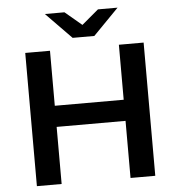

<svg xmlns="http://www.w3.org/2000/svg" viewBox="-59 -949 928 1005"><g transform="rotate(-5 405.0 -447.0)"><path d="M462 -757 596 -894H493L405 -820L317 -894H214L348 -757ZM586 -700V-411H224V-700H94V0H224V-300H586V0H716V-700Z"/></g></svg>

Font: Montserrat Lite SemiBold
Style: Regular
Weight: 600
Designer: Julieta Ulanovsky
Foundry: Julieta Ulanovsky
Version: Version 7.200;PS 007.200;hotconv 1.0.88;makeotf.lib2.5.64775